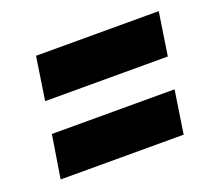

<svg xmlns="http://www.w3.org/2000/svg" viewBox="-72 -582 621 550"><g transform="rotate(-20 238.0 -307.5)"><path d="M423 -260 403 -129H28L49 -260ZM457 -486 437 -355H63L83 -486Z"/></g></svg>

Font: Georama ExtraCondensed Thin
Style: Bold Italic
Weight: 700
Italic angle: -9°
Version: Version 1.001